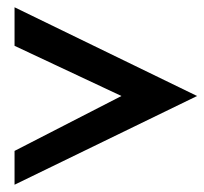

<svg xmlns="http://www.w3.org/2000/svg" viewBox="-20 -546 562 528"><path d="M20 -38 522 -282 20 -526V-420L314 -282L20 -131Z"/></svg>

Font: Charger Pro
Style: BlkExt
Weight: 900
Designer: Jasper
Foundry: Cannot Into Space Fonts
Version: Version 1.09